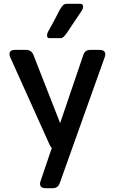

<svg xmlns="http://www.w3.org/2000/svg" viewBox="-20 -773 605 1012"><path d="M295 192Q286 219 257 219H221Q191 219 191 195Q191 188 194 181L253 7Q247 1 242 -9L34 -471Q30 -479 30 -487Q30 -510 59 -510H118Q145 -510 156 -484L297 -124L419 -483Q428 -510 456 -510H505Q535 -510 535 -486Q535 -480 532 -472ZM402 -753Q418 -753 418 -738Q418 -730 414 -722Q412 -718 401.5 -702.5Q391 -687 377.5 -667Q364 -647 353 -630.5Q342 -614 339 -609Q333 -599 321.5 -585.5Q310 -572 301 -572H240Q228 -572 228 -586Q228 -597 235 -609Q238 -615 247 -630.5Q256 -646 266 -665.5Q276 -685 284.5 -701Q293 -717 296 -723Q303 -735 311 -744Q319 -753 333 -753Z"/></svg>

Font: Yusei Magic
Style: Regular
Weight: 400
Designer: Tanukizamurai
Foundry: Yusei Magic Project
Version: Version 1.200